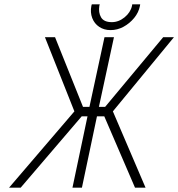

<svg xmlns="http://www.w3.org/2000/svg" viewBox="-20 -873 829 893"><path d="M632 -853H595L594 -846Q587 -815 559.5 -792.5Q532 -770 500 -770Q463 -770 450 -792.5Q437 -815 442 -846L444 -853H407L405 -846Q399 -815 409 -789Q419 -763 441.5 -748Q464 -733 494 -733Q526 -733 554.5 -748.5Q583 -764 604 -789.5Q625 -815 631 -846ZM608 0H657L505 -355L789 -700H739L469 -376H440L510 -700H466L396 -376H366L236 -700H189L326 -355L22 0H76L360 -332H387L317 0H361L431 -332H465Z"/></svg>

Font: Advent Pro Light
Style: Italic
Weight: 300
Italic angle: -12°
Version: Version 3.000